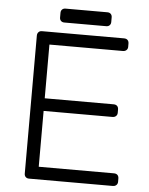

<svg xmlns="http://www.w3.org/2000/svg" viewBox="-56 -862 704 908"><g transform="rotate(5 296.0 -408.0)"><path d="M537 -37V-22Q537 -12 530.5 -6Q524 0 514 0H116Q106 0 100 -6Q94 -12 94 -22V-677Q94 -687 100 -693.5Q106 -700 116 -700H506Q517 -700 523 -694Q529 -688 529 -677V-662Q529 -652 522.5 -646Q516 -640 506 -640H157V-385H484Q495 -385 501 -379Q507 -373 507 -362V-347Q507 -337 500.5 -331Q494 -325 484 -325H157V-60H514Q525 -60 531 -54Q537 -48 537 -37ZM196 -772V-794Q196 -804 202 -810Q208 -816 218 -816H417Q427 -816 433 -810Q439 -804 439 -794V-772Q439 -762 433 -756Q427 -750 417 -750H218Q208 -750 202 -756Q196 -762 196 -772Z"/></g></svg>

Font: Rubik
Style: Regular
Weight: 300
Designer: Hubert & Fischer
Foundry: Hubert & Fischer
Version: Version 1.100